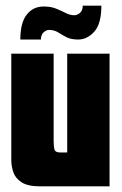

<svg xmlns="http://www.w3.org/2000/svg" viewBox="-20 -660 433 680"><path d="M123 0Q79 0 57 -14Q35 -28 27.5 -49.5Q20 -71 20 -93V-470H170V-159Q170 -141 173 -130.5Q176 -120 193 -120H218V-470H368V0ZM52 -520Q52 -579 74.5 -608Q97 -637 135 -637Q160 -637 178.5 -629.5Q197 -622 212.5 -614Q228 -606 243 -606Q254 -606 263.5 -614.5Q273 -623 273 -640H339Q339 -576 314 -548Q289 -520 257 -520Q231 -520 215 -528.5Q199 -537 185.5 -545.5Q172 -554 153 -554Q144 -554 134.5 -545.5Q125 -537 125 -520Z"/></svg>

Font: Smooch Sans Black
Style: Regular
Weight: 900
Designer: Robert E. Leuschke
Foundry: Robert E. Leuschke
Version: Version 1.010; ttfautohint (v1.8.3)